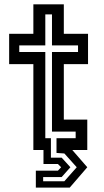

<svg xmlns="http://www.w3.org/2000/svg" viewBox="-20 -697 482 892"><path d="M146.5 174.5V96H249L264 80L249 65H182V0H135V-399H22.5V-540H135V-677H276.5V-540H389V-399H276.5V-141.5H385.5V0H316L385.5 80L304 174.5ZM180.5 145H279L336.5 80L279 16L242.5 13.5V-55H331.5V-85.5H221.5V-455.5H342.5V-486H221.5V-630H190.5V-486H69.5V-455.5H190.5V-55H216.5V35.5H266.5L307 80L266.5 125.5H180.5Z"/></svg>

Font: Tourney SemiBold
Style: Regular
Weight: 600
Version: Version 1.015